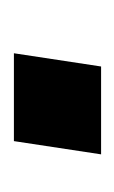

<svg xmlns="http://www.w3.org/2000/svg" viewBox="37 -506 168 283"><g transform="rotate(90 121.5 -364.0)"><path d="M58 -300 77.5 -428.5H207L187.5 -300Z"/></g></svg>

Font: Public Sans Thin SemiBold
Style: Italic
Weight: 600
Italic angle: -8°
Version: Version 2.001